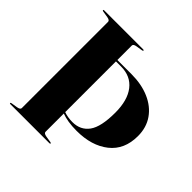

<svg xmlns="http://www.w3.org/2000/svg" viewBox="-180 -856 1013 1013"><g transform="rotate(45 326.0 -350.0)"><path d="M272 -28Q272 -17 293 -13.5L327.5 -8Q334.5 -7 334.5 -3.5Q334.5 0 329 0H38Q32.5 0 32.5 -3.5Q32.5 -7 39.5 -8L74 -13.5Q95 -17 95 -28V-672Q95 -683 74 -686.5L39.5 -692Q32.5 -693 32.5 -696.5Q32.5 -700 38 -700H329Q334.5 -700 334.5 -696.5Q334.5 -693 327.5 -692L293 -686.5Q272 -683 272 -672V-564H377.5Q452.5 -564 510.2 -539Q568 -514 600.5 -467.5Q633 -421 633 -357Q633 -256 564.5 -201.8Q496 -147.5 384.5 -147.5Q348.5 -147.5 321 -152Q293.5 -156.5 272 -164.5ZM310 -553.5H272V-175Q301 -164.5 336 -164.5Q396 -164.5 428.5 -209.2Q461 -254 461 -360Q461 -452 421.5 -502.8Q382 -553.5 310 -553.5Z"/></g></svg>

Font: Fraunces 144pt S000
Style: Bold
Weight: 700
Version: Version 1.000; ttfautohint (v1.8.3)